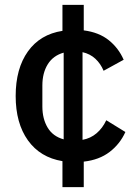

<svg xmlns="http://www.w3.org/2000/svg" viewBox="-20 -650 569 784"><path d="M235 114V8Q144 -7 94 -77Q44 -147 44 -258Q44 -370 94 -440Q144 -510 235 -524V-630H322V-526Q384 -518 424 -486Q464 -454 485 -406L403 -361Q391 -390 369.5 -410Q348 -430 317 -437V-79Q350 -85 374.5 -106Q399 -127 414 -159L492 -111Q470 -62 427.5 -29.5Q385 3 322 10V114ZM153 -215Q153 -165 174.5 -129Q196 -93 240 -81V-435Q197 -423 175 -387.5Q153 -352 153 -301Z"/></svg>

Font: IBMPlexSans-Medium
Style: Regular
Weight: 500
Designer: Mike Abbink, Paul van der Laan, Pieter van Rosmalen
Foundry: Bold Monday
Version: Version 3.1